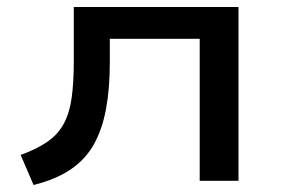

<svg xmlns="http://www.w3.org/2000/svg" viewBox="-20 -517 816 549"><path d="M76 12 39 -74Q86 -91 116 -112Q146 -133 162.5 -163.5Q179 -194 185 -238Q191 -282 191 -343V-497H662V0H551V-406H294V-339Q294 -263 283 -204.5Q272 -146 248 -103.5Q224 -61 182 -32.5Q140 -4 76 12Z"/></svg>

Font: Nunito Sans 7pt Expanded Medium
Style: Regular
Weight: 500
Width: 7
Designer: Vernon Adams
Foundry: Vernon Adams
Version: Version 3.101;gftools[0.9.27]